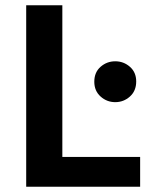

<svg xmlns="http://www.w3.org/2000/svg" viewBox="-20 -713 600 733"><path d="M80 0V-693H218V-114H515V0ZM420 -323Q388 -323 364 -344.5Q340 -366 340 -401Q340 -437 364 -458Q388 -479 420 -479Q452 -479 476 -458Q500 -437 500 -402Q500 -366 476 -344.5Q452 -323 420 -323Z"/></svg>

Font: Ubuntu Sans Mono
Style: Bold
Weight: 700
Monospace: yes
Designer: Dalton Maag Ltd
Foundry: Dalton Maag Ltd
Version: Version 1.006